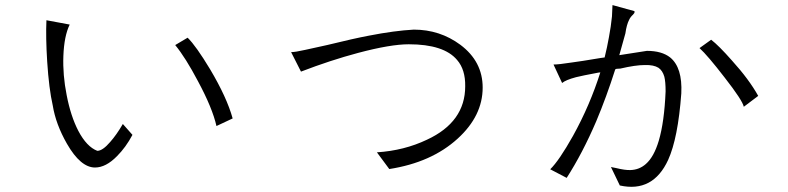

<svg xmlns="http://www.w3.org/2000/svg" viewBox="-20 -751 3040 741"><path d="M249 -656.2 159.2 -672.9Q156.2 -607.4 162.1 -513.7Q168.9 -408.2 183.6 -343.8Q195.3 -271.5 238.3 -196.3Q291 -104.5 346.7 -104.5Q388.7 -104.5 431.6 -148.4Q465.8 -182.6 491.2 -230.5L454.1 -272.5Q429.7 -230.5 405.3 -203.1Q376 -168.9 355.5 -168.9Q314.5 -184.6 282.2 -246.1Q252.9 -302.7 237.3 -383.8Q221.7 -461.9 224.6 -535.2Q227.5 -612.3 249 -656.2ZM704.1 -605.5 656.2 -577.1Q696.3 -528.3 744.1 -437.5Q799.8 -334 815.4 -264.6L877.9 -293.9Q855.5 -375 791 -483.4Q736.3 -574.2 704.1 -605.5Z M1103.5 -549.8 1141.6 -474.6Q1255.9 -518.6 1362.3 -546.9Q1487.3 -580.1 1557.6 -580.1Q1693.4 -580.1 1744.1 -519.5Q1776.4 -482.4 1775.4 -418Q1775.4 -280.3 1627.9 -211.9Q1540 -169.9 1434.6 -163.1L1482.4 -98.6Q1645.5 -124 1746.1 -215.8Q1842.8 -303.7 1842.8 -413.1Q1842.8 -513.7 1756.8 -578.1Q1677.7 -636.7 1577.1 -636.7Q1502.9 -632.8 1403.3 -613.3Q1345.7 -602.5 1242.2 -577.1Q1181.6 -563.5 1158.2 -558.6Q1119.1 -549.8 1103.5 -549.8Z M2343.8 -731.4 2341.8 -687.5Q2337.9 -648.4 2330.1 -607.4Q2323.2 -568.4 2313.5 -529.3L2298.8 -527.3Q2217.8 -513.7 2186.5 -509.8Q2136.7 -502 2116.2 -502L2149.4 -430.7Q2163.1 -442.4 2203.1 -453.1Q2226.6 -459 2289.1 -470.7L2296.9 -471.7Q2256.8 -344.7 2191.4 -226.6Q2137.7 -130.9 2103.5 -97.7L2167 -64.5Q2228.5 -160.2 2281.2 -283.2Q2320.3 -376 2354.5 -483.4L2359.4 -485.4L2374 -486.3Q2432.6 -500 2468.8 -500Q2502.9 -501 2521.5 -489.3Q2537.1 -478.5 2543.9 -455.1Q2548.8 -435.5 2548.8 -398.4Q2543.9 -280.3 2522.5 -208Q2503.9 -145.5 2472.7 -118.2Q2447.3 -95.7 2413.1 -94.7Q2392.6 -93.8 2357.4 -102.5L2337.9 -106.4L2372.1 -35.2Q2500 -6.8 2558.6 -133.8Q2596.7 -217.8 2609.4 -390.6Q2614.3 -490.2 2566.4 -529.3Q2534.2 -554.7 2476.6 -554.7L2370.1 -538.1L2393.6 -622.1Q2398.4 -656.2 2408.2 -674.8Q2413.1 -685.5 2422.9 -694.3Q2426.8 -698.2 2427.7 -700.2Q2429.7 -703.1 2428.7 -708ZM2724.6 -597.7 2679.7 -565.4Q2710.9 -537.1 2776.4 -452.1Q2845.7 -363.3 2850.6 -338.9L2906.2 -380.9Q2871.1 -444.3 2804.7 -517.6Q2753.9 -575.2 2724.6 -597.7Z"/></svg>

Font: DotumChe
Style: Regular
Weight: 400
Monospace: yes
Version: Version 2.21